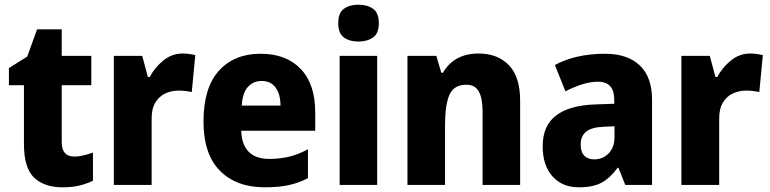

<svg xmlns="http://www.w3.org/2000/svg" viewBox="-20 -788 3281 818"><path d="M296 -121Q316 -121 336 -126Q356 -131 376 -138V-18Q349 -5 318.5 2.5Q288 10 246 10Q169 10 125.5 -31Q82 -72 82 -175V-425H18V-498L96 -547L138 -663H243V-550H369V-425H243V-183Q243 -121 296 -121Z M758 -560Q772 -560 786.5 -558Q801 -556 812 -553L797 -396Q787 -398 773.5 -400Q760 -402 740 -402Q711 -402 684.5 -390Q658 -378 641.5 -350.5Q625 -323 626 -276V0H465V-550H586L610 -460H618Q638 -499 675 -529.5Q712 -560 758 -560Z M1090 -559Q1199 -559 1261 -494.5Q1323 -430 1323 -309V-231H1008Q1009 -173 1039 -142Q1069 -111 1127 -111Q1173 -111 1212 -120.5Q1251 -130 1292 -152V-29Q1254 -9 1211 0.5Q1168 10 1108 10Q987 10 917 -60.5Q847 -131 847 -271Q847 -414 912.5 -486.5Q978 -559 1090 -559ZM1095 -443Q1059 -443 1036 -417.5Q1013 -392 1010 -338H1175Q1175 -386 1154.5 -414.5Q1134 -443 1095 -443Z M1507 -768Q1545 -768 1569.5 -750.5Q1594 -733 1594 -689Q1594 -646 1569.5 -628.5Q1545 -611 1507 -611Q1469 -611 1445 -628.5Q1421 -646 1421 -689Q1421 -733 1445 -750.5Q1469 -768 1507 -768ZM1587 -550V0H1427V-550Z M2019 -560Q2100 -560 2148 -510.5Q2196 -461 2196 -359V0H2036V-313Q2036 -369 2020 -398Q2004 -427 1967 -427Q1914 -427 1895 -384.5Q1876 -342 1876 -253V0H1716V-550H1839L1860 -478H1867Q1915 -560 2019 -560Z M2558 -559Q2653 -559 2705.5 -509.5Q2758 -460 2758 -363V0H2644L2615 -73H2611Q2580 -30 2543.5 -10Q2507 10 2446 10Q2375 10 2333.5 -37Q2292 -84 2292 -165Q2292 -252 2348.5 -295.5Q2405 -339 2514 -343L2597 -346V-361Q2597 -403 2579 -421.5Q2561 -440 2528 -440Q2497 -440 2461.5 -429Q2426 -418 2389 -399L2344 -511Q2386 -534 2440 -546.5Q2494 -559 2558 -559ZM2553 -248Q2500 -246 2477 -227Q2454 -208 2454 -172Q2454 -140 2469.5 -124.5Q2485 -109 2511 -109Q2548 -109 2573 -134.5Q2598 -160 2598 -204V-250Z M3176 -560Q3190 -560 3204.5 -558Q3219 -556 3230 -553L3215 -396Q3205 -398 3191.5 -400Q3178 -402 3158 -402Q3129 -402 3102.5 -390Q3076 -378 3059.5 -350.5Q3043 -323 3044 -276V0H2883V-550H3004L3028 -460H3036Q3056 -499 3093 -529.5Q3130 -560 3176 -560Z"/></svg>

Font: Noto Sans Lao UI SemCond ExtBd
Style: Regular
Weight: 800
Width: 4
Designer: Monotype Design Team
Foundry: Monotype Imaging Inc.
Version: Version 2.000; ttfautohint (v1.8.4.7-5d5b)